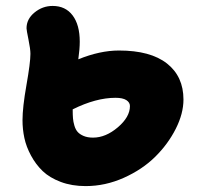

<svg xmlns="http://www.w3.org/2000/svg" viewBox="-20 -691 677 650"><path d="M270 -61Q223.1 -61 185.5 -75.2Q147.9 -89.4 124.5 -111.8Q101.1 -134.3 85 -164.3Q68.8 -194.3 62.5 -223.9Q56.2 -253.4 56.2 -284.2Q56.2 -327.6 69.6 -403.3Q83 -479 83 -508.8Q83 -524.9 76.4 -557.1Q69.8 -589.4 69.8 -595.2Q69.8 -626.5 96.9 -648.7Q124 -670.9 158.2 -670.9Q201.7 -670.9 225.8 -638.9Q250 -606.9 250 -549.8Q250 -525.4 245.1 -490.2Q318.4 -520 382.8 -520Q489.3 -520 545.2 -476.1Q601.1 -432.1 601.1 -354Q601.1 -306.6 575 -254.9Q548.8 -203.1 505.4 -160.2Q461.9 -117.2 399.2 -89.1Q336.4 -61 270 -61ZM226.1 -317.9Q226.1 -301.8 227.1 -290.3Q228 -278.8 231.9 -265.6Q235.8 -252.4 242.9 -244.4Q250 -236.3 263.2 -230.7Q276.4 -225.1 294.9 -225.1Q337.9 -225.1 378.9 -260Q419.9 -294.9 419.9 -332Q419.9 -344.2 407.7 -352.1Q395.5 -359.9 371.1 -359.9Q304.7 -359.9 226.1 -320.8Z"/></svg>

Font: Shantell Sans Irregular Bouncy
Style: Regular
Weight: 800
Designer: Stephen Nixon, Anya Danilova, Shantell Martin
Foundry: Arrow Type
Version: Version 1.006;[9816181b4]